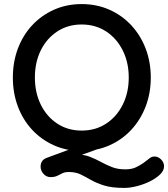

<svg xmlns="http://www.w3.org/2000/svg" viewBox="-20 -730 824 941"><path d="M737 37Q755 37 769.5 51.5Q784 66 784 85Q784 106 764.5 125Q745 144 714.5 159Q684 174 650.5 182.5Q617 191 589 191Q528 191 490 179Q452 167 426 152Q400 137 375.5 125Q351 113 317 113Q298 113 286 119Q274 125 261 131.5Q248 138 228 138Q207 138 193 122Q179 106 179 87Q179 55 208 44L403 -28L494 -12L311 54L354 27Q391 27 419.5 38Q448 49 474.5 63.5Q501 78 529 89Q557 100 594 100Q625 100 646 90Q667 80 681 70Q698 58 710.5 47.5Q723 37 737 37ZM719 -350Q719 -274 694 -208.5Q669 -143 623.5 -94Q578 -45 516 -17.5Q454 10 380 10Q307 10 245 -17.5Q183 -45 137.5 -94Q92 -143 67.5 -208.5Q43 -274 43 -350Q43 -426 67.5 -491.5Q92 -557 137.5 -606Q183 -655 245 -682.5Q307 -710 380 -710Q454 -710 516 -682.5Q578 -655 623.5 -606Q669 -557 694 -491.5Q719 -426 719 -350ZM611 -350Q611 -424 581.5 -483Q552 -542 500 -576Q448 -610 380 -610Q313 -610 261 -576Q209 -542 180 -483.5Q151 -425 151 -350Q151 -276 180 -217Q209 -158 261 -124Q313 -90 380 -90Q448 -90 500 -124Q552 -158 581.5 -217Q611 -276 611 -350Z"/></svg>

Font: Quicksand Light SemiBold
Style: Regular
Weight: 600
Version: Version 3.004